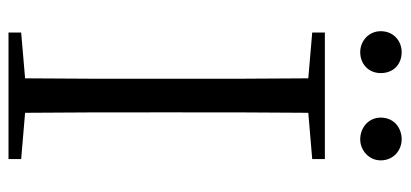

<svg xmlns="http://www.w3.org/2000/svg" viewBox="-270 -670 941 440"><g transform="rotate(90 200.0 -450.5)"><path d="M100 -806C127 -806 148 -825 148 -853C148 -883 127 -901 100 -901C75 -901 52 -883 52 -853C52 -825 75 -806 100 -806ZM300 -806C324 -806 348 -825 348 -853C348 -883 324 -901 300 -901C273 -901 250 -883 250 -853C250 -825 273 -806 300 -806ZM55 -696 160 -687C161 -590 161 -490 161 -390V-335C161 -235 161 -136 160 -38L55 -29V0H345V-29L239 -38C238 -137 238 -235 238 -335V-390C238 -490 238 -590 239 -687L345 -696V-725H55Z"/></g></svg>

Font: Noto Serif JP Light
Style: Regular
Weight: 300
Designer: Ryoko NISHIZUKA 西塚涼子 (kana & ideographs); Frank Grießhammer (Latin, Greek & Cyrillic); Wenlong ZHANG 张文龙 (bopomofo); San
Foundry: Adobe
Version: Version 2.001;hotconv 1.1.0;makeotfexe 2.6.0